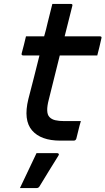

<svg xmlns="http://www.w3.org/2000/svg" viewBox="-20 -720 540 983"><path d="M394 -100Q387 -77 382 -55.5Q377 -34 371 -11Q368 0 357 0H289Q189 0 144 -52.5Q99 -105 125 -212Q140 -269 154 -324.5Q168 -380 182 -436H100Q88 -436 91 -447Q97 -470 102.5 -490.5Q108 -511 113 -534H206Q211 -551 215.5 -568.5Q220 -586 224 -604L248 -700H342Q354 -700 350 -689Q340 -650 330.5 -611.5Q321 -573 311 -534H491Q503 -534 499 -523Q494 -500 489 -479.5Q484 -459 478 -436H286Q272 -380 258 -323.5Q244 -267 230 -211Q212 -143 233 -121Q244 -109 263 -104.5Q282 -100 310 -100ZM167 64H272Q278 64 280.5 67.5Q283 71 279 77Q252 120 231.5 153.5Q211 187 183 233Q181 237 177 240Q173 243 166 243H82Q105 194 125.5 151.5Q146 109 167 64Z"/></svg>

Font: Recursive Sn Lnr St Med
Style: Italic
Weight: 500
Italic angle: -15°
Version: Version 1.079;hotconv 1.0.112;makeotfexe 2.5.65598; ttfautoh